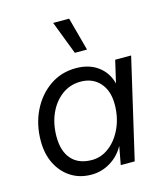

<svg xmlns="http://www.w3.org/2000/svg" viewBox="-113 -836 802 930"><g transform="rotate(-15 288.0 -371.0)"><path d="M231 8Q173 8 129 -20Q85 -48 60 -97.5Q35 -147 35 -212Q35 -295 68 -362.5Q101 -430 158.5 -470Q216 -510 290 -510Q356 -510 400.5 -477Q445 -444 459 -388L485 -500H565L449 0H379L396 -92Q371 -46 327 -19Q283 8 231 8ZM252 -60Q299 -60 339 -91Q379 -122 403 -175Q427 -228 427 -293Q427 -361 391 -401Q355 -441 295 -441Q242 -441 201 -410.5Q160 -380 137 -328.5Q114 -277 114 -213Q114 -140 149.5 -100Q185 -60 252 -60ZM321 -750 366 -583H305L241 -750Z"/></g></svg>

Font: Prodigy Sans
Style: Italic
Weight: 400
Italic angle: -13°
Designer: Wei Huang
Foundry: Wei Huang
Version: Version 1.003; ttfautohint (v1.8.3)